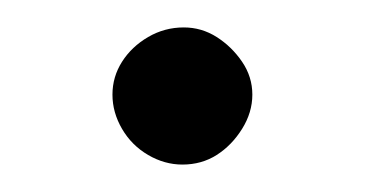

<svg xmlns="http://www.w3.org/2000/svg" viewBox="-20 -110 266 140"><path d="M113 10Q100 10 88 3Q76 -4 69 -16Q62 -28 62 -41Q62 -54 69 -65Q76 -76 88 -83Q100 -90 114 -90Q127 -90 138 -83Q149 -76 156.5 -65Q164 -54 164 -41Q164 -28 156.5 -16Q149 -4 138 3Q127 10 113 10Z"/></svg>

Font: REM ExtraLight
Style: Regular
Weight: 250
Designer: Octavio Pardo
Foundry: Ashler Design
Version: Version 1.005;gftools[0.9.28]